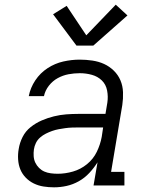

<svg xmlns="http://www.w3.org/2000/svg" viewBox="-20 -793 640 821"><path d="M211 8Q188 8 166 4.5Q144 1 124.5 -8.5Q105 -18 90 -33.5Q75 -49 67 -68.5Q59 -88 57.5 -111Q56 -134 60 -156Q64 -182 76.5 -207Q89 -232 111 -249.5Q133 -267 158.5 -278Q184 -289 210.5 -295.5Q237 -302 263 -304Q289 -306 315 -306H431L439 -354Q443 -380 438 -406Q433 -432 415.5 -449Q398 -466 373 -473Q348 -480 321 -480Q297 -480 273 -475.5Q249 -471 227 -459Q205 -447 189 -426.5Q173 -406 168 -382H103Q110 -418 131 -449.5Q152 -481 183.5 -501.5Q215 -522 250.5 -530Q286 -538 321 -538Q348 -538 375 -534Q402 -530 425 -519.5Q448 -509 466.5 -491Q485 -473 495 -449.5Q505 -426 506 -398.5Q507 -371 503 -344L455 -58H512V0H380L397 -99Q382 -75 362 -53.5Q342 -32 317 -18Q292 -4 265 2Q238 8 211 8ZM227 -50Q259 -50 292 -59.5Q325 -69 352 -91Q379 -113 394 -144Q409 -175 415 -208L421 -248H315Q301 -248 287 -247.5Q273 -247 259 -245Q245 -243 231 -240.5Q217 -238 203 -233Q189 -228 176 -221.5Q163 -215 151.5 -205Q140 -195 133.5 -181.5Q127 -168 125 -154Q123 -140 124 -125Q125 -110 131 -97.5Q137 -85 147 -75Q157 -65 169.5 -59.5Q182 -54 197 -52Q212 -50 227 -50ZM307 -598 207 -732 265 -768 349 -642 475 -773 525 -727 379 -598Z"/></svg>

Font: Iosevka Slab LtExObl
Style: Regular
Weight: 300
Width: 7
Italic angle: -9°
Monospace: yes
Designer: Belleve Invis
Foundry: Belleve Invis
Version: Version 11.1.0; ttfautohint (v1.8.3)